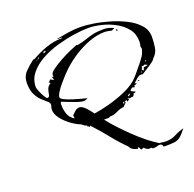

<svg xmlns="http://www.w3.org/2000/svg" viewBox="-125 -599 972 963"><g transform="rotate(-20 361.0 -117.5)"><path d="M594 236 586 233 587 229Q583 220 572 220Q565 220 557.5 223Q550 226 542 225H534L528 219Q522 221 519 221Q511 221 504 216Q497 211 491 206L480 212L474 204L472 198L466 194L465 202Q453 200 441 194Q429 188 424 176Q385 137 350.5 94Q316 51 278 10L273 17L271 15L272 11L266 12L264 5Q257 3 250 -1.5Q243 -6 238 -11Q218 -18 191 -37Q164 -56 144.5 -81Q125 -106 125 -130Q125 -137 127.5 -143.5Q130 -150 130 -157Q130 -166 118.5 -175.5Q107 -185 91.5 -199.5Q76 -214 64.5 -237.5Q53 -261 53 -298Q53 -333 75 -356Q97 -379 123 -398L131 -399Q167 -420 209 -435Q251 -450 294 -450L296 -452L294 -454L278 -453L271 -454V-455Q303 -461 335 -466Q367 -471 399 -471Q426 -471 466.5 -465Q507 -459 551.5 -446Q596 -433 634.5 -413.5Q673 -394 697.5 -366.5Q722 -339 722 -303Q722 -275 717.5 -246Q713 -217 690 -197Q689 -191 673 -179.5Q657 -168 639 -157Q621 -146 614 -141Q612 -141 610 -142Q608 -143 606 -143Q595 -143 582 -132Q569 -121 561 -113L570 -109V-108L553 -101L557 -94L541 -97L529 -87L531 -81L551 -72L545 -67L539 -68Q538 -62 533.5 -56Q529 -50 521 -53L513 -50L505 -55L501 -53L509 -49L496 -38L494 -47L482 -44L486 -38L468 -20Q447 -18 428 -8Q409 2 387 2L380 6H354Q372 30 399 59Q426 88 457 118Q488 148 519 172.5Q550 197 575 212H584Q598 215 610 215Q639 215 662.5 202.5Q686 190 713 183Q693 209 678.5 220.5Q664 232 645.5 234Q627 236 594 236ZM320 -39Q356 -44 400.5 -56Q445 -68 486.5 -85.5Q528 -103 555 -126Q572 -141 585.5 -158.5Q599 -176 614 -193Q628 -210 639 -226.5Q650 -243 654 -265L651 -275Q653 -282 654 -289Q655 -296 655 -303Q655 -342 633 -370Q611 -398 577 -416.5Q543 -435 505.5 -444Q468 -453 436 -453Q405 -453 360.5 -446.5Q316 -440 268.5 -426.5Q221 -413 180 -390.5Q139 -368 113.5 -336.5Q88 -305 88 -263Q88 -258 95 -241Q102 -224 111 -208.5Q120 -193 125 -193Q135 -193 137 -205Q139 -217 143.5 -232.5Q148 -248 165 -258L159 -263H157L170 -276L184 -267H186V-269L181 -287L189 -280V-292Q188 -303 209 -318.5Q230 -334 259 -350Q288 -366 314.5 -377.5Q341 -389 352 -393L358 -391Q386 -396 405.5 -403Q425 -410 448 -415.5Q471 -421 510 -421Q522 -421 534.5 -417.5Q547 -414 557 -409L558 -407L544 -400Q534 -402 525 -404Q516 -406 505 -406Q466 -406 423 -390Q380 -374 341.5 -349Q303 -324 274 -297Q265 -289 250 -273Q235 -257 219.5 -238.5Q204 -220 193 -203Q182 -186 182 -175Q182 -168 199.5 -159.5Q217 -151 240.5 -143.5Q264 -136 285.5 -130.5Q307 -125 314 -123Q309 -121 303 -118.5Q297 -116 291 -116Q279 -116 258 -123Q237 -130 216 -138.5Q195 -147 182 -152Q179 -149 178.5 -145Q178 -141 178 -137Q178 -110 186 -87Q194 -64 218 -50L216 -67Q224 -75 234.5 -84.5Q245 -94 257 -94Q269 -94 281 -84Q293 -74 303 -61Q313 -48 320 -39ZM183 -409Q187 -411 191.5 -413Q196 -415 197 -418L194 -420L184 -417ZM565 -391 564 -394 566 -400 573 -392ZM144 -391H147L155 -399L152 -400L144 -392ZM134 -385 138 -391 136 -393ZM650 -197 655 -202 651 -203 647 -198ZM624 -157 631 -166H628L632 -173Q645 -173 654 -177Q650 -179 646.5 -180.5Q643 -182 639 -184L629 -179L625 -183L622 -177L623 -172L617 -167ZM610 -151 617 -156 614 -157 608 -152ZM580 -117 579 -118 580 -121 590 -120 584 -117ZM508 -61Q517 -65 522 -71L520 -73L509 -68ZM473 -36 481 -37 475 -45 472 -39Z"/></g></svg>

Font: Kolker Brush
Style: Regular
Weight: 400
Designer: Robert E. Leuschke
Foundry: Robert E. Leuschke
Version: Version 1.010; ttfautohint (v1.8.3)